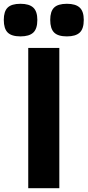

<svg xmlns="http://www.w3.org/2000/svg" viewBox="-93 -993 462 1013"><path d="M56 -740H220V0H56ZM15 -801Q-32 -801 -52.5 -821.5Q-73 -842 -73 -888Q-73 -933 -52.5 -953Q-32 -973 15 -973Q61 -973 82.5 -953Q104 -933 104 -888Q104 -841 82.5 -821Q61 -801 15 -801ZM260 -801Q213 -801 192.5 -821.5Q172 -842 172 -888Q172 -933 192.5 -953Q213 -973 260 -973Q306 -973 327.5 -953Q349 -933 349 -888Q349 -841 327.5 -821Q306 -801 260 -801Z"/></svg>

Font: Encode Sans Compressed
Style: ExtraBold
Weight: 800
Designer: Pablo Impallari, Andres Torresi
Foundry: Pablo Impallari, Andres Torresi
Version: Version 1.000; ttfautohint (v1.00) -l 8 -r 50 -G 200 -x 14 -